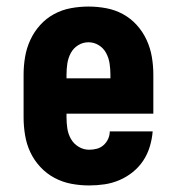

<svg xmlns="http://www.w3.org/2000/svg" viewBox="-20 -558 540 586"><path d="M252 8Q225 8 198 3Q171 -2 146.5 -15Q122 -28 103 -48.5Q84 -69 72.5 -93.5Q61 -118 56.5 -145.5Q52 -173 52 -200V-330Q52 -357 56.5 -384Q61 -411 72.5 -436Q84 -461 102.5 -481.5Q121 -502 145 -515Q169 -528 196 -533Q223 -538 250 -538Q277 -538 304 -533Q331 -528 355 -515Q379 -502 397.5 -481.5Q416 -461 427.5 -436Q439 -411 443.5 -384Q448 -357 448 -330V-211H183V-200Q183 -183 185.5 -166Q188 -149 196.5 -134Q205 -119 220 -110Q235 -101 252 -101Q264 -101 275.5 -104Q287 -107 296 -115Q305 -123 310 -134Q315 -145 315 -157H446Q444 -133 437 -110Q430 -87 417 -67.5Q404 -48 385.5 -33Q367 -18 345 -8.5Q323 1 299.5 4.5Q276 8 252 8ZM317 -319V-330Q317 -347 314.5 -364Q312 -381 304 -396Q296 -411 281.5 -420Q267 -429 250 -429Q233 -429 218.5 -420Q204 -411 196 -396Q188 -381 185.5 -364Q183 -347 183 -330V-319Z"/></svg>

Font: Iosevka Slab Heavy
Style: Regular
Weight: 900
Monospace: yes
Designer: Belleve Invis
Foundry: Belleve Invis
Version: Version 11.1.0; ttfautohint (v1.8.3)